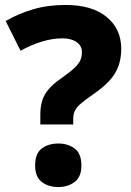

<svg xmlns="http://www.w3.org/2000/svg" viewBox="-20 -744 530 776"><path d="M143 -241V-280Q143 -312 150.5 -337Q158 -362 177.5 -384.5Q197 -407 231 -430Q265 -454 282.5 -471Q300 -488 305.5 -502.5Q311 -517 311 -534Q311 -559 289.5 -574Q268 -589 232 -589Q193 -589 151 -576.5Q109 -564 63 -539L3 -659Q54 -689 114 -706.5Q174 -724 245 -724Q352 -724 411 -675.5Q470 -627 470 -547Q470 -507 458 -475Q446 -443 420.5 -416Q395 -389 354 -361Q324 -340 307 -325.5Q290 -311 283 -297Q276 -283 276 -265V-241ZM122 -75Q122 -124 149 -144Q176 -164 216 -164Q254 -164 281.5 -144Q309 -124 309 -75Q309 -29 281.5 -8.5Q254 12 216 12Q176 12 149 -8.5Q122 -29 122 -75Z"/></svg>

Font: Noto Sans Khmer ExtraBold
Style: Regular
Weight: 800
Version: Version 2.003